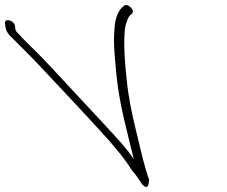

<svg xmlns="http://www.w3.org/2000/svg" viewBox="-281 -737 899 762"><path d="M-260 -634C-259 -621 -254 -609 -243 -597C-210 -563 -170 -525 -136 -489C-80 -429 62 -279 122 -212C145 -187 164 -166 179 -147C201 -121 226 -89 241 -63L259 -41C265 -31 277 -16 283 -6C310 23 309 -13 311 -24C305 -38 301 -53 296 -70C282 -118 272 -166 259 -218C242 -286 228 -356 222 -420C215 -482 210 -547 213 -599C214 -622 217 -639 222 -651C226 -663 230 -671 235 -676L244 -684C256 -697 223 -727 211 -714L202 -706C183 -686 174 -654 173 -615C168 -561 176 -495 182 -432C192 -328 226 -204 250 -106C220 -150 188 -183 149 -226C115 -263 -30 -419 -63 -454L-110 -504C-145 -541 -185 -576 -216 -612C-219 -615 -219 -618 -220 -621L-221 -632C-222 -637 -223 -641 -227 -646C-238 -659 -263 -662 -261 -646Z"/></svg>

Font: Stray Cat
Style: OpSuObl
Weight: 400
Version: Version 1.0